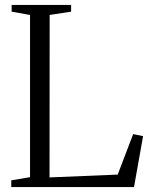

<svg xmlns="http://www.w3.org/2000/svg" viewBox="-20 -763 614 783"><path d="M26 0V-27.5L102.5 -40.5V-702L27.5 -715.5V-743H270V-715.5L182.5 -702L182 -39.5L460 -51L523 -216L563.5 -208L526.5 0Z"/></svg>

Font: Merriweather 96pt Light
Style: Regular
Weight: 300
Version: Version 2.100